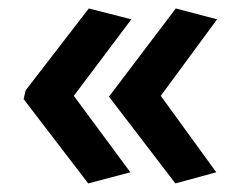

<svg xmlns="http://www.w3.org/2000/svg" viewBox="-20 -502 569 456"><path d="M189.5 -66.4 36.1 -266.6 41 -287.6 190.9 -481.9 292 -456.1 155.3 -274.4 289.6 -92.8ZM396.5 -66.4 238.8 -272.5 397.5 -481.9 495.6 -456.1 361.8 -274.4 493.7 -92.8Z"/></svg>

Font: Oxygen
Style: Bold
Weight: 700
Designer: vernon adams
Foundry: Vernon Adams
Version: Version 0.2.3 webfont; ttfautohint (v0.93.3-1d66) -l 8 -r 50